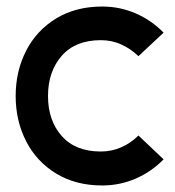

<svg xmlns="http://www.w3.org/2000/svg" viewBox="-20 -557 535 588"><path d="M404 -142 481 -69Q444 -31 395.5 -10Q347 11 293 11Q212 11 152 -25.5Q92 -62 60 -124.5Q28 -187 28 -263Q28 -339 60 -401.5Q92 -464 152 -500.5Q212 -537 293 -537Q347 -537 395.5 -516Q444 -495 481 -457L404 -385Q380 -408 351 -421Q322 -434 289 -434Q211 -434 169 -386Q127 -338 127 -263Q127 -188 169 -140.5Q211 -93 289 -93Q322 -93 351.5 -106Q381 -119 404 -142Z"/></svg>

Font: SUIT SemiBold
Style: Regular
Weight: 600
Designer: Sunn Youn; Korean Glyphs from Source Han Sans (Sandoll Communications; Soo-young Jang, Joo-yeon Kang)
Foundry: Sunn
Version: Version 1.140